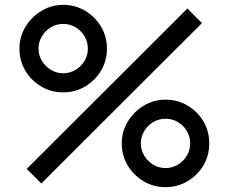

<svg xmlns="http://www.w3.org/2000/svg" viewBox="-20 -755 941 790"><path d="M240 -375Q190.5 -375 149.5 -399.2Q108.5 -423.5 84.2 -464.2Q60 -505 60 -555Q60 -604 85 -645Q110 -686 151 -710.5Q192 -735 240 -735Q289.5 -735 330.2 -710.8Q371 -686.5 395.5 -645.8Q420 -605 420 -555Q420 -505 395.5 -464.2Q371 -423.5 330.2 -399.2Q289.5 -375 240 -375ZM150 0 90 -60 751 -720 811 -660ZM240 -453.5Q267.5 -453.5 290.8 -467.5Q314 -481.5 327.8 -504.5Q341.5 -527.5 341.5 -555Q341.5 -582.5 327.8 -605.8Q314 -629 290.8 -642.8Q267.5 -656.5 240 -656.5Q212.5 -656.5 189.5 -642.8Q166.5 -629 152.5 -605.8Q138.5 -582.5 138.5 -555Q138.5 -527.5 152.5 -504.5Q166.5 -481.5 189.5 -467.5Q212.5 -453.5 240 -453.5ZM661 15Q611.5 15 570.8 -9.2Q530 -33.5 505.5 -74.2Q481 -115 481 -165Q481 -214 506 -255Q531 -296 572 -320.5Q613 -345 661 -345Q710.5 -345 751.5 -320.8Q792.5 -296.5 816.8 -255.8Q841 -215 841 -165Q841 -115 816.8 -74.2Q792.5 -33.5 751.5 -9.2Q710.5 15 661 15ZM661 -63.5Q688.5 -63.5 711.8 -77.5Q735 -91.5 748.8 -114.5Q762.5 -137.5 762.5 -165Q762.5 -192.5 748.8 -215.8Q735 -239 711.8 -252.8Q688.5 -266.5 661 -266.5Q633.5 -266.5 610.5 -252.8Q587.5 -239 573.5 -215.8Q559.5 -192.5 559.5 -165Q559.5 -137.5 573.5 -114.5Q587.5 -91.5 610.5 -77.5Q633.5 -63.5 661 -63.5Z"/></svg>

Font: Cns Manrope Med
Style: Regular
Weight: 500
Designer: Mikhail Sharanda
Foundry: Mikhail Sharanda
Version: Version 4.504